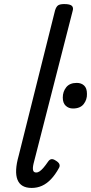

<svg xmlns="http://www.w3.org/2000/svg" viewBox="-20 -910 448 945"><path d="M136 15Q82 15 66 -25.5Q50 -66 72 -144L251 -859Q257 -878 266.5 -884Q276 -890 296 -890Q325 -890 334 -881Q343 -872 337 -854L145 -104Q140 -82 143 -71.5Q146 -61 158 -61Q167 -61 175.5 -67Q184 -73 194 -84.5Q204 -96 217 -115Q224 -125 232.5 -126.5Q241 -128 252 -121Q268 -112 272 -102.5Q276 -93 270 -83Q252 -50 231 -28Q210 -6 186.5 4.5Q163 15 136 15ZM339 -376Q318 -376 303.5 -389.5Q289 -403 289 -430Q289 -459 306 -480.5Q323 -502 358 -502Q380 -502 394 -489Q408 -476 408 -448Q409 -420 392 -398Q375 -376 339 -376Z"/></svg>

Font: Playwrite IS
Style: Regular
Weight: 400
Designer: Veronika Burian, José Scaglione
Foundry: TypeTogether
Version: Version 1.002